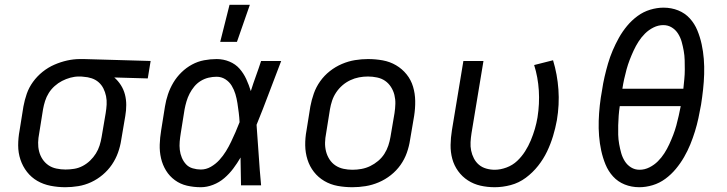

<svg xmlns="http://www.w3.org/2000/svg" viewBox="-20 -775 3040 803"><path d="M253 8Q222 8 191.5 2Q161 -4 136 -18.5Q111 -33 93 -56Q75 -79 65.5 -107.5Q56 -136 56 -167Q56 -198 62 -230L78 -330Q83 -357 92 -383Q101 -409 118 -432.5Q135 -456 158 -474.5Q181 -493 207.5 -504.5Q234 -516 261 -522Q288 -528 315 -528H331L610 -520L598 -447L458 -451Q474 -437 485.5 -419Q497 -401 502.5 -380Q508 -359 508 -336Q508 -313 504 -290L487 -190Q483 -163 473.5 -136.5Q464 -110 448 -86.5Q432 -63 409.5 -44Q387 -25 361 -13Q335 -1 307.5 3.5Q280 8 253 8ZM254 -66Q272 -66 290.5 -69Q309 -72 326 -81Q343 -90 357 -103.5Q371 -117 381 -133Q391 -149 396.5 -166.5Q402 -184 405 -202L422 -302Q425 -320 426 -338Q427 -356 423.5 -373Q420 -390 412.5 -405Q405 -420 392.5 -431Q380 -442 363.5 -447.5Q347 -453 329 -454L319 -455H310Q292 -455 274 -450Q256 -445 239.5 -436.5Q223 -428 208.5 -415Q194 -402 184 -386Q174 -370 168.5 -352.5Q163 -335 160 -318L144 -218Q140 -198 139.5 -179Q139 -160 143.5 -142Q148 -124 158 -109Q168 -94 182.5 -84Q197 -74 216 -70Q235 -66 254 -66Z M820 8Q790 8 762 1.5Q734 -5 711.5 -21.5Q689 -38 674.5 -61.5Q660 -85 653.5 -113Q647 -141 648 -170.5Q649 -200 654 -230L670 -330Q674 -355 682.5 -380.5Q691 -406 705 -429.5Q719 -453 739 -472.5Q759 -492 783 -505Q807 -518 833.5 -523Q860 -528 886 -528Q914 -528 939.5 -517.5Q965 -507 982 -487.5Q999 -468 1010 -444Q1021 -420 1029 -394Q1039 -426 1050.5 -457.5Q1062 -489 1072 -520H1156Q1130 -453 1105 -386Q1080 -319 1053 -253Q1058 -190 1062 -126.5Q1066 -63 1072 0H988Q987 -28 987 -56Q987 -84 986 -113L987 -114Q986 -115 986 -115Q986 -115 986 -116Q972 -92 955.5 -70Q939 -48 918 -30Q897 -12 871 -2Q845 8 820 8ZM820 -66Q842 -66 862 -77.5Q882 -89 897.5 -106Q913 -123 925 -142.5Q937 -162 946.5 -182Q956 -202 965 -222.5Q974 -243 982 -264Q981 -284 978.5 -304Q976 -324 973 -343.5Q970 -363 964.5 -381.5Q959 -400 949 -416.5Q939 -433 922.5 -443.5Q906 -454 886 -454Q869 -454 852 -450Q835 -446 819.5 -436.5Q804 -427 792.5 -413Q781 -399 773 -383.5Q765 -368 760 -351Q755 -334 752 -318L736 -218Q733 -200 731.5 -182.5Q730 -165 732 -148Q734 -131 740.5 -115.5Q747 -100 758 -88Q769 -76 786 -71Q803 -66 820 -66ZM901 -600 940 -755H1025L971 -600Z M1454 8Q1422 8 1392 2.5Q1362 -3 1336.5 -18Q1311 -33 1293 -56Q1275 -79 1266 -107.5Q1257 -136 1256.5 -167Q1256 -198 1262 -230L1278 -330Q1283 -357 1292.5 -384Q1302 -411 1319 -435Q1336 -459 1359.5 -477.5Q1383 -496 1410 -507.5Q1437 -519 1464.5 -523.5Q1492 -528 1519 -528Q1551 -528 1581 -522.5Q1611 -517 1636.5 -502Q1662 -487 1680.5 -464Q1699 -441 1707.5 -412.5Q1716 -384 1716.5 -353Q1717 -322 1712 -290L1695 -190Q1691 -163 1681.5 -136Q1672 -109 1655 -85Q1638 -61 1614.5 -42.5Q1591 -24 1564 -12.5Q1537 -1 1509 3.5Q1481 8 1454 8ZM1454 -65Q1473 -65 1492 -68.5Q1511 -72 1528.5 -80.5Q1546 -89 1561.5 -102Q1577 -115 1587.5 -131.5Q1598 -148 1604 -166Q1610 -184 1613 -202L1630 -302Q1633 -322 1633.5 -341Q1634 -360 1629.5 -378Q1625 -396 1615 -411.5Q1605 -427 1590.5 -437Q1576 -447 1557 -451Q1538 -455 1519 -455Q1500 -455 1481.5 -451.5Q1463 -448 1445 -439.5Q1427 -431 1412 -418Q1397 -405 1386 -388.5Q1375 -372 1369 -354Q1363 -336 1360 -318L1344 -218Q1340 -198 1339.5 -179Q1339 -160 1343.5 -142Q1348 -124 1358 -108.5Q1368 -93 1383 -83Q1398 -73 1416.5 -69Q1435 -65 1454 -65Z M2049 8Q2018 8 1989.5 1.5Q1961 -5 1937 -20.5Q1913 -36 1896 -59.5Q1879 -83 1871.5 -111Q1864 -139 1864.5 -169Q1865 -199 1870 -230L1918 -520H2002L1952 -218Q1949 -199 1948 -180.5Q1947 -162 1950.5 -145Q1954 -128 1962 -112.5Q1970 -97 1983 -86Q1996 -75 2013.5 -70Q2031 -65 2049 -65Q2073 -65 2098.5 -74.5Q2124 -84 2143 -102Q2162 -120 2176 -142Q2190 -164 2200 -188Q2210 -212 2217 -236Q2224 -260 2228 -284Q2237 -341 2233.5 -396.5Q2230 -452 2214 -503L2293 -523Q2311 -464 2315.5 -400.5Q2320 -337 2309 -272Q2303 -239 2293 -206Q2283 -173 2268 -141.5Q2253 -110 2230.5 -81.5Q2208 -53 2179 -31.5Q2150 -10 2116 -1Q2082 8 2049 8Z M2654 8Q2621 8 2592.5 -3.5Q2564 -15 2544 -37Q2524 -59 2512.5 -87Q2501 -115 2494.5 -145Q2488 -175 2485.5 -206.5Q2483 -238 2484 -270Q2485 -302 2488.5 -334Q2492 -366 2498 -398Q2502 -426 2508.5 -454Q2515 -482 2523 -509.5Q2531 -537 2542.5 -564Q2554 -591 2568.5 -617Q2583 -643 2602.5 -666.5Q2622 -690 2646.5 -708Q2671 -726 2699.5 -734.5Q2728 -743 2755 -743Q2788 -743 2816.5 -731.5Q2845 -720 2865 -698Q2885 -676 2896.5 -648Q2908 -620 2914.5 -590Q2921 -560 2923.5 -528.5Q2926 -497 2925 -465Q2924 -433 2920.5 -401Q2917 -369 2912 -337Q2907 -309 2901 -281Q2895 -253 2886.5 -225.5Q2878 -198 2867 -171Q2856 -144 2841 -118Q2826 -92 2806.5 -68.5Q2787 -45 2762.5 -27Q2738 -9 2709.5 -0.5Q2681 8 2654 8ZM2583 -404H2838Q2840 -424 2842 -444Q2844 -464 2844 -484Q2844 -504 2843.5 -523.5Q2843 -543 2839.5 -562.5Q2836 -582 2831 -600Q2826 -618 2816 -634Q2806 -650 2790 -660Q2774 -670 2754 -670Q2733 -670 2713 -660Q2693 -650 2677.5 -634.5Q2662 -619 2650.5 -601Q2639 -583 2630 -563.5Q2621 -544 2613.5 -524.5Q2606 -505 2600.5 -485Q2595 -465 2590.5 -444.5Q2586 -424 2583 -404ZM2655 -65Q2676 -65 2696 -75Q2716 -85 2731.5 -100.5Q2747 -116 2758.5 -134Q2770 -152 2779 -171.5Q2788 -191 2795.5 -210.5Q2803 -230 2808.5 -250Q2814 -270 2818.5 -290.5Q2823 -311 2827 -331H2572Q2569 -311 2567.5 -291Q2566 -271 2565.5 -251Q2565 -231 2565.5 -211.5Q2566 -192 2569.5 -172.5Q2573 -153 2578 -135Q2583 -117 2593 -101Q2603 -85 2619 -75Q2635 -65 2655 -65Z"/></svg>

Font: Iosevka Custom Oblique
Style: Regular
Weight: 400
Italic angle: -9°
Designer: Belleve Invis
Foundry: Belleve Invis
Version: Version 27.0.1